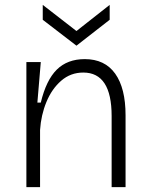

<svg xmlns="http://www.w3.org/2000/svg" viewBox="-20 -766 614 786"><path d="M88 0V-512H147L133 -346H147Q169 -438 212.5 -481Q256 -524 327 -524Q409 -524 451.5 -464.5Q494 -405 494 -294V0H437V-291Q437 -469 321 -469Q269 -469 230.5 -435.5Q192 -402 170 -348.5Q148 -295 144 -234V0ZM155 -746 293 -639 429 -746V-685L293 -579L155 -685Z"/></svg>

Font: Bricolage Grotesque 12pt ExtraLight
Style: Regular
Weight: 200
Designer: Mathieu Triay
Foundry: Atelier Triay
Version: Version 1.001; ttfautohint (v1.8.4.7-5d5b);gftools[0.9.33.de